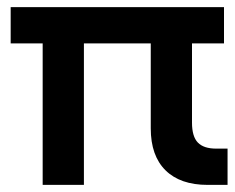

<svg xmlns="http://www.w3.org/2000/svg" viewBox="-20 -520 660 540"><path d="M100 -398H10V-500H610V-398H520V-175Q520 -136 536.5 -119Q553 -102 588 -102H620V0H564Q487 0 445.5 -41Q404 -82 404 -159V-398H216V0H100Z"/></svg>

Font: PT Root UI Bold
Style: Regular
Weight: 700
Designer: Vitaly Kuzmin
Foundry: ParaType Ltd.
Version: Version 2.000G